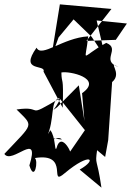

<svg xmlns="http://www.w3.org/2000/svg" viewBox="-25 -785 603 882"><path d="M458 -64 472 -141 490 -408C541 -450 463 -508 520 -477C434 -506 532 -561 463 -588C340 -520 368 -491 380 -618C263 -611 165 -518 143 -566C61 -451 187 -492 175 -456L263 -290C268 -447 258 -393 257 -452C292 -460 451 -426 352 -357L363 -229L337 -393L237 -292C203 -269 227 -277 254 -336C81 -233 184 -302 51 -282C131 -202 131 -223 -5 -78C29 -26 162 -191 110 -25C134 53 152 -47 135 -59C300 -86 194 78 273 10C390 -88 425 -53 341 -6L441 77C420 -67 411 -23 421 -95ZM189 -153C229 -239 203 -320 247 -335L365 -187L294 -84C318 -54 258 -194 234 -103C225 -88 231 -156 206 -187L152 -92C168 -117 244 -169 259 -144ZM507 -602 372 -597 487 -744 250 -765 210 -519 244 -613 313 -696 396 -616 459 -521 419 -691 558 -677Z"/></svg>

Font: Asimov Silicon
Style: Regular
Weight: 400
Designer: Google
Version: Version 2.000980; 2014